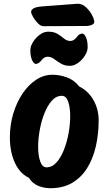

<svg xmlns="http://www.w3.org/2000/svg" viewBox="-20 -977 574 1012"><path d="M245 15Q212 15 181.5 2.5Q151 -10 132 -40Q84 -63 58 -120Q32 -177 32 -253Q32 -319 50 -378.5Q68 -438 99 -484Q130 -530 170.5 -556.5Q211 -583 256 -583Q294 -583 332 -569.5Q370 -556 398 -521Q447 -496 473.5 -448Q500 -400 500 -343Q500 -270 485 -205Q470 -140 439 -90.5Q408 -41 360 -13Q312 15 245 15ZM225 -95Q255 -95 278 -121Q301 -147 317 -187.5Q333 -228 341.5 -275Q350 -322 350 -364Q350 -410 339.5 -441Q329 -472 306 -472Q276 -472 253 -446Q230 -420 214 -379.5Q198 -339 189.5 -292Q181 -245 181 -203Q181 -157 192 -126Q203 -95 225 -95ZM348 -630Q321 -630 301 -642Q281 -654 265 -666Q249 -678 231 -678Q212 -678 197 -657Q188 -647 181 -643.5Q174 -640 168 -640Q157 -642 148.5 -661.5Q140 -681 140 -712Q140 -733 154 -755.5Q168 -778 189.5 -794Q211 -810 234 -810Q265 -810 284 -798Q303 -786 318 -773.5Q333 -761 351 -761Q370 -761 386 -783Q394 -794 401 -797Q408 -800 414 -800Q425 -799 433.5 -779.5Q442 -760 442 -728Q442 -707 428 -684.5Q414 -662 392.5 -646Q371 -630 348 -630ZM209 -839Q195 -839 180 -854Q165 -869 154.5 -887.5Q144 -906 144 -914Q144 -924 155.5 -932Q167 -940 200 -943L385 -957Q411 -959 431.5 -940.5Q452 -922 464.5 -898.5Q477 -875 477 -861Q477 -852 464 -846Q451 -840 431 -840Z"/></svg>

Font: Protest Riot
Style: Regular
Weight: 400
Designer: Octavio Pardo
Foundry: Ashler Design
Version: Version 2.005; ttfautohint (v1.8.4.7-5d5b)